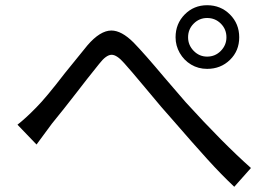

<svg xmlns="http://www.w3.org/2000/svg" viewBox="-20 -734 1040 736"><path d="M119 -322Q156 -359 229 -454Q296 -537 315 -560Q364 -617 407 -617Q446 -617 492 -571Q533 -529 611 -436Q634 -409 692 -342Q835 -185 942 -90L878 -18Q829 -64 775.5 -123Q722 -182 644 -272Q604 -316 538 -396Q478 -468 456 -492Q428 -524 408 -524Q387 -524 360 -489Q310 -427 275 -381Q224 -315 179 -260L148 -218L120 -180L47 -256Q78 -280 119 -322ZM774 -517Q805 -517 826.5 -539Q848 -561 848 -591Q848 -622 826.5 -643.5Q805 -665 774 -665Q744 -665 722.5 -643.5Q701 -622 701 -591Q701 -561 722.5 -539Q744 -517 774 -517ZM774 -714Q826 -714 861.5 -678.5Q897 -643 897 -591Q897 -539 861.5 -504.5Q826 -470 774 -470Q740 -470 712.5 -486.5Q685 -503 669 -531Q653 -559 653 -591Q653 -643 688 -678.5Q723 -714 774 -714Z"/></svg>

Font: Merged Yaku Han JP
Style: Regular
Weight: 400
Designer: Ryoko NISHIZUKA 西塚涼子 (kana, bopomofo & ideographs); Paul D. Hunt (Latin, Greek & Cyrillic); Sandoll Communications 산돌커뮤니
Foundry: Adobe
Version: Version 2.004